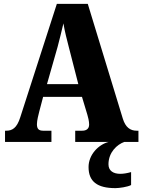

<svg xmlns="http://www.w3.org/2000/svg" viewBox="-20 -734 736 993"><path d="M6 0H246V-58H203C178 -58 171 -70 171 -92C171 -111 179 -141 183 -157L203 -233H404L432 -140C435 -130 441 -108 441 -90C441 -65 423 -58 405 -58H369V0H542C488 14 438 67 438 130C438 205 483 239 577 239C596 239 640 233 658 223V156C637 162 618 165 602 165C567 165 541 150 541 116C541 53 586 13 623 0H696V-58H687C654 -58 629 -75 615 -121L434 -714H274L85 -128C67 -70 42 -58 12 -58H6ZM223 -299 278 -492C288 -529 298 -571 308 -613C315 -570 326 -529 336 -490L385 -299Z"/></svg>

Font: Noto Serif Sinhala Condensed Black
Style: Regular
Weight: 900
Width: 3
Designer: Jelle Bosma - Monotype Design Team
Foundry: Monotype Imaging Inc.
Version: Version 2.007